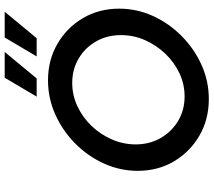

<svg xmlns="http://www.w3.org/2000/svg" viewBox="-64 -788 865 776"><g transform="rotate(-90 368.0 -399.5)"><path d="M356.2 12.5Q273.6 12.5 208 -25.7Q142.4 -63.9 104.2 -128.8Q66 -193.8 66 -275Q66 -345.8 95.5 -411.1Q125 -476.4 176.4 -527.4Q227.8 -578.5 293.8 -608Q359.7 -637.5 431.9 -637.5Q513.9 -637.5 579.5 -599.3Q645.1 -561.1 683.3 -496.2Q721.5 -431.2 721.5 -350Q721.5 -278.5 692 -213.5Q662.5 -148.6 611.1 -97.6Q559.7 -46.5 494.1 -17Q428.5 12.5 356.2 12.5ZM366.7 -85.4Q416 -85.4 460.4 -106.2Q504.9 -127.1 539.6 -163.5Q574.3 -200 594.4 -245.8Q614.6 -291.7 614.6 -342.4Q614.6 -398.6 589.2 -443.1Q563.9 -487.5 520.1 -513.5Q476.4 -539.6 421.5 -539.6Q372.2 -539.6 327.4 -518.8Q282.6 -497.9 247.9 -461.8Q213.2 -425.7 193.1 -379.5Q172.9 -333.3 172.9 -283.3Q172.9 -227.1 198.6 -182.3Q224.3 -137.5 268.1 -111.5Q311.8 -85.4 366.7 -85.4ZM528.5 -683.3 604.9 -812.5H709L602.1 -683.3ZM366 -683.3 442.4 -812.5H546.5L439.6 -683.3Z"/></g></svg>

Font: Afacad Medium
Style: Italic
Weight: 500
Italic angle: -14°
Designer: Kristian Moeller
Foundry: Dicotype
Version: Version 1.000; ttfautohint (v1.8.4.7-5d5b)